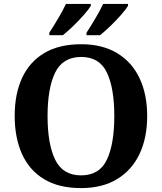

<svg xmlns="http://www.w3.org/2000/svg" viewBox="-20 -951 827 981"><path d="M394 10Q280 10 204.5 -36Q129 -82 92 -165Q55 -248 55 -359Q55 -470 92.5 -552Q130 -634 205.5 -679.5Q281 -725 395 -725Q503 -725 578.5 -679.5Q654 -634 693 -551.5Q732 -469 732 -358Q732 -247 693 -164.5Q654 -82 578.5 -36Q503 10 394 10ZM394 -55Q488 -55 526 -135Q564 -215 564 -358Q564 -501 526 -580.5Q488 -660 395 -660Q301 -660 262 -580.5Q223 -501 223 -358Q223 -215 262 -135Q301 -55 394 -55ZM422 -784Q443 -816 467 -856.5Q491 -897 507 -931H634V-921Q624 -904 598.5 -875Q573 -846 543.5 -817.5Q514 -789 491 -771H422ZM232 -784Q253 -816 277 -856.5Q301 -897 317 -931H444V-921Q434 -904 408.5 -875Q383 -846 353.5 -817.5Q324 -789 301 -771H232Z"/></svg>

Font: Noto Serif
Style: Bold
Weight: 700
Designer: Monotype Design Team
Foundry: Monotype Imaging Inc.
Version: Version 2.014